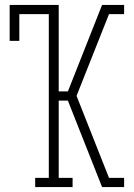

<svg xmlns="http://www.w3.org/2000/svg" viewBox="-20 -755 540 775"><path d="M122 0V-37H177V-698H58V-590H19V-735H217V-386H254L392 -735H481V-698H420L289 -368L420 -37H481V0H392L263 -326L254 -349H217V-37H273V0Z"/></svg>

Font: Iosevka Curly Slab Extralight
Style: Regular
Weight: 200
Monospace: yes
Designer: Belleve Invis
Foundry: Belleve Invis
Version: Version 22.1.2; ttfautohint (v1.8.4)